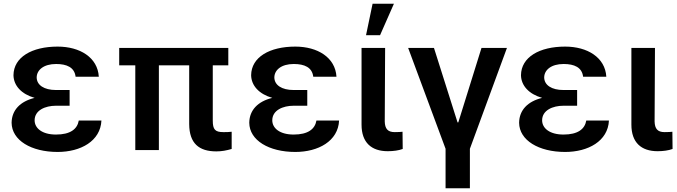

<svg xmlns="http://www.w3.org/2000/svg" viewBox="-20 -802 3620 1026"><path d="M42 -146C43 -52 147 10 288 10C411 10 517 -48 522 -158H401C393 -112 356 -83 279 -83C205 -83 165 -117 165 -159C165 -213 222 -237 279 -237H352V-321H279C216 -321 176 -347 176 -389C177 -428 213 -460 280 -460C337 -460 378 -442 384 -392H508C502 -495 407 -553 288 -553C151 -553 53 -497 52 -400C53 -344 95 -299 165 -279C88 -260 43 -214 42 -146Z M1200 -546H617V-453H703V0H829V-453H991V-138C992 -36 1043 7 1136 7C1165 7 1191 2 1218 -6V-98C1203 -96 1190 -96 1174 -96C1129 -96 1117 -110 1117 -158V-453H1200Z M1312 -146C1313 -52 1417 10 1558 10C1681 10 1787 -48 1792 -158H1671C1663 -112 1626 -83 1549 -83C1475 -83 1435 -117 1435 -159C1435 -213 1492 -237 1549 -237H1622V-321H1549C1486 -321 1446 -347 1446 -389C1447 -428 1483 -460 1550 -460C1607 -460 1648 -442 1654 -392H1778C1772 -495 1677 -553 1558 -553C1421 -553 1323 -497 1322 -400C1323 -344 1365 -299 1435 -279C1358 -260 1313 -214 1312 -146Z M1912 -546V-136C1912 -40 1965 6 2052 6C2082 6 2111 2 2132 -6L2131 -98C2122 -97 2110 -96 2089 -96C2052 -96 2037 -114 2036 -153L2038 -546ZM1936 -614H2011L2085 -782H1971Z M2361 204H2491V-7L2689 -546H2553L2429 -148H2425L2299 -546H2161L2361 -7Z M2754 -146C2755 -52 2859 10 3000 10C3123 10 3229 -48 3234 -158H3113C3105 -112 3068 -83 2991 -83C2917 -83 2877 -117 2877 -159C2877 -213 2934 -237 2991 -237H3064V-321H2991C2928 -321 2888 -347 2888 -389C2889 -428 2925 -460 2992 -460C3049 -460 3090 -442 3096 -392H3220C3214 -495 3119 -553 3000 -553C2863 -553 2765 -497 2764 -400C2765 -344 2807 -299 2877 -279C2800 -260 2755 -214 2754 -146Z M3354 -546V-136C3354 -40 3407 6 3494 6C3524 6 3553 2 3574 -6L3573 -98C3564 -97 3552 -96 3531 -96C3494 -96 3479 -114 3478 -153L3480 -546Z"/></svg>

Font: Wafeq Semi Bold
Style: Regular
Weight: 600
Designer: Rasmus Andersson & Azza Alameddine
Foundry: Google & TypeTogether
Version: Version 3.000;January 28, 2025;FontCreator 15.0.0.3014 64-bi